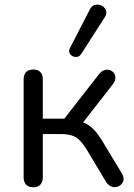

<svg xmlns="http://www.w3.org/2000/svg" viewBox="-20 -785 566 812"><path d="M121 7Q101 7 90.5 -4Q80 -15 80 -35V-449Q80 -470 90.5 -480.5Q101 -491 121 -491Q140 -491 150.5 -480.5Q161 -470 161 -449V-283H252L400 -473Q410 -485 422 -488.5Q434 -492 444.5 -488.5Q455 -485 461.5 -476.5Q468 -468 468 -456Q468 -444 459 -431L318 -250L295 -276Q323 -273 344 -262Q365 -251 384 -229Q403 -207 425 -168L497 -49Q504 -35 502.5 -24Q501 -13 492 -4.5Q483 4 471.5 6Q460 8 449 3Q438 -2 429 -15L350 -147Q333 -175 318 -190.5Q303 -206 284 -212Q265 -218 237 -218H161V-35Q161 -15 150.5 -4Q140 7 121 7ZM323 -556Q316 -546 306 -544.5Q296 -543 287 -547.5Q278 -552 274 -561Q270 -570 276 -582L360 -745Q367 -759 378 -763Q389 -767 400.5 -764.5Q412 -762 420 -754Q428 -746 429.5 -735Q431 -724 423 -712Z"/></svg>

Font: Nunito
Style: Regular
Weight: 400
Designer: Vernon Adams
Foundry: Vernon Adams
Version: Version 3.602